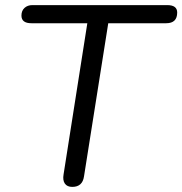

<svg xmlns="http://www.w3.org/2000/svg" viewBox="-20 -725 714 752"><path d="M263 7Q243 7 234 -6Q225 -19 229 -42L322 -634H103Q64 -634 64 -664Q64 -683 76 -694Q88 -705 107 -705H635Q674 -705 674 -676Q674 -634 631 -634H404L309 -34Q303 7 263 7Z"/></svg>

Font: Nunito
Style: Italic
Weight: 400
Italic angle: -9°
Designer: Vernon Adams
Foundry: Vernon Adams
Version: Version 3.601; ttfautohint (v1.8.2.53-6de2)